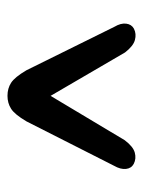

<svg xmlns="http://www.w3.org/2000/svg" viewBox="46 -802 388 521"><g transform="rotate(-90 240.5 -541.0)"><path d="M267.6 -642.1H215.8L359.2 -396.2Q376.4 -373.9 393 -369.4Q409.5 -364.9 423.7 -372.1Q435.5 -378.6 437.3 -393.1Q439.2 -407.6 428.8 -425.1L310.8 -663.8Q292 -695.7 276.8 -705.4Q261.7 -715.2 241.5 -715.2Q221.7 -715.2 206.4 -705.4Q191 -695.7 172.2 -663.8L51.8 -426.3Q41.5 -408.4 43.1 -393.7Q44.7 -379 56.9 -372.5Q71.1 -365.3 87.5 -369.8Q103.8 -374.3 121 -397Z"/></g></svg>

Font: Fraunces
Style: Regular
Weight: 900
Version: Version 1.000;[b76b70a41]